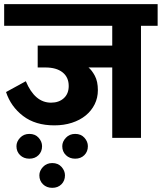

<svg xmlns="http://www.w3.org/2000/svg" viewBox="-30 -662 777 922"><path d="M395 -338Q411 -325 425.5 -298Q440 -271 440 -229Q440 -192 424.5 -161Q409 -130 381.5 -107.5Q354 -85 315.5 -72.5Q277 -60 231 -60Q140 -60 81 -105Q22 -150 -1 -220L94 -272Q137 -169 215 -169Q253 -169 276.5 -190.5Q300 -212 300 -249Q300 -291 270.5 -314.5Q241 -338 188 -338H151V-443H509V-538H-10V-642H727V-538H647V0H509V-338ZM159 180Q159 158 176.5 139.5Q194 121 221 121Q249 121 265.5 139.5Q282 158 282 180Q282 206 265 223Q248 240 221 240Q194 240 176.5 223Q159 206 159 180ZM49 40Q49 18 66.5 -0.5Q84 -19 111 -19Q139 -19 155.5 -0.5Q172 18 172 40Q172 66 155 83Q138 100 111 100Q84 100 66.5 83Q49 66 49 40ZM269 40Q269 18 286.5 -0.5Q304 -19 331 -19Q359 -19 375.5 -0.5Q392 18 392 40Q392 66 375 83Q358 100 331 100Q304 100 286.5 83Q269 66 269 40Z"/></svg>

Font: Ek Mukta ExtraBold
Style: Regular
Weight: 800
Designer: Girish Dalvi and Yashodeep Gholap
Foundry: Ek Type
Version: Version 2.538;PS 1.002;hotconv 16.6.51;makeotf.lib2.5.65220;